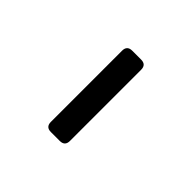

<svg xmlns="http://www.w3.org/2000/svg" viewBox="33 -974 534 534"><g transform="rotate(-45 300.0 -707.5)"><path d="M160 -670Q140 -670 140 -690V-725Q140 -745 160 -745H440Q460 -745 460 -725V-690Q460 -670 440 -670Z"/></g></svg>

Font: Pitagon Sans Mono
Style: Regular
Weight: 400
Monospace: yes
Designer: Travis Tran
Foundry: Pitagon
Version: Version 1.001;gftools[0.9.26]